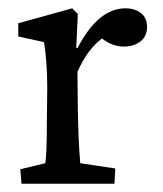

<svg xmlns="http://www.w3.org/2000/svg" viewBox="-20 -446 395 466"><path d="M32.2 0 29.3 -35.2 89.8 -49.8Q93.8 -69.3 93.8 -154.3L94.7 -230.5Q94.7 -294.9 86.9 -343.8L24.4 -357.4V-389.6L155.3 -425.8L168.9 -412.1L165 -330.1L168 -329.1Q218.3 -425.8 284.2 -425.8Q307.6 -425.8 322.3 -414.1Q336.9 -402.3 336.9 -380.9Q336.9 -357.9 321 -345.5Q305.2 -333 280.3 -333Q252.9 -333 227.5 -352.5Q191.9 -326.2 168 -271.5L168.9 -180.7Q170.4 -98.6 174.8 -49.8L259.8 -37.1L257.8 0Z"/></svg>

Font: Crimson Pro
Style: Regular
Weight: 400
Designer: Jacques Le Bailly
Foundry: Baron von Fonthausen
Version: Version 1.003